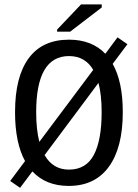

<svg xmlns="http://www.w3.org/2000/svg" viewBox="-20 -853 640 891"><path d="M549.8 -332.5Q549.8 -168 485.1 -79.1Q420.4 9.8 299.3 9.8Q192.9 9.8 130.4 -57.6L73.2 18.6L27.3 -13.2L96.2 -105.5Q49.8 -190.4 49.8 -332.5Q49.8 -497.1 113.3 -583Q176.8 -668.9 300.3 -668.9Q406.2 -668.9 468.8 -603.5L525.4 -679.7L571.3 -647.9L502.9 -556.6Q549.8 -473.6 549.8 -332.5ZM451.7 -332.5Q451.7 -412.6 437 -468.3L187 -133.3Q225.6 -65.9 299.8 -65.9Q379.4 -65.9 415.5 -134.3Q451.7 -202.6 451.7 -332.5ZM147.9 -332.5Q147.9 -251.5 162.6 -194.8L412.6 -528.8Q375 -592.8 300.3 -592.8Q147.9 -592.8 147.9 -332.5ZM245.1 -706.1V-715.8L356 -832.5H452.1V-818.4L305.7 -706.1Z"/></svg>

Font: Liberation Mono
Style: Regular
Weight: 400
Monospace: yes
Designer: Steve Matteson
Foundry: Ascender Corporation
Version: Version 2.1.5